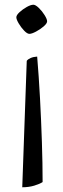

<svg xmlns="http://www.w3.org/2000/svg" viewBox="-20 -526 268 811"><path d="M104 -383Q95 -383 82 -396.5Q69 -410 59 -427Q49 -444 49 -453Q49 -462 62.5 -474.5Q76 -487 93 -496.5Q110 -506 121 -506Q130 -506 144 -492.5Q158 -479 168.5 -462Q179 -445 179 -436Q179 -427 164.5 -414.5Q150 -402 132 -392.5Q114 -383 104 -383ZM74 265 93 -269Q98 -276 109.5 -281Q121 -286 137 -287Q144 -204 149 -110.5Q154 -17 157 74.5Q160 166 160 243Q148 251 125 258Q102 265 74 265Z"/></svg>

Font: Texturina ExtraLight
Style: Regular
Weight: 200
Designer: Guillermo Torres Carreño
Foundry: Omnibus-Type
Version: Version 1.002; ttfautohint (v1.8.3)